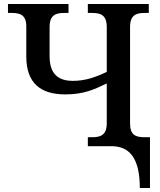

<svg xmlns="http://www.w3.org/2000/svg" viewBox="-20 -734 803 964"><path d="M682 210H733V-45H706C661 -45 633 -56 633 -114V-599C633 -660 666 -669 706 -669H727V-714H421V-669H442C483 -669 516 -660 516 -599V-373C459 -346 408 -328 346 -328C271 -328 229 -364 229 -452V-599C229 -660 262 -669 303 -669H324V-714H20V-669H39C79 -669 112 -660 112 -602V-451C112 -318 182 -260 308 -260C400 -260 454 -285 516 -315V-115C516 -54 483 -45 442 -45H421V0H540C633 0 682 64 682 210Z"/></svg>

Font: Noto Serif Medium
Style: Regular
Weight: 500
Designer: Monotype Design Team
Foundry: Monotype Imaging Inc.
Version: Version 2.013